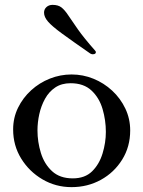

<svg xmlns="http://www.w3.org/2000/svg" viewBox="-20 -756 589 789"><path d="M274 -450Q321 -450 364 -432.5Q407 -415 441 -383.5Q475 -352 495 -310Q515 -268 515 -220Q515 -153 482 -100Q449 -47 394.5 -17Q340 13 274 13Q209 13 154.5 -19Q100 -51 67 -104.5Q34 -158 34 -224Q34 -272 54 -313Q74 -354 108 -385Q142 -416 185 -433Q228 -450 274 -450ZM270 -414Q233 -414 207 -396.5Q181 -379 165 -350Q149 -321 141.5 -287Q134 -253 134 -220Q134 -173 148 -127.5Q162 -82 194 -52.5Q226 -23 279 -23Q329 -23 358.5 -52Q388 -81 401.5 -125.5Q415 -170 415 -214Q415 -262 401.5 -308Q388 -354 356 -384Q324 -414 270 -414ZM351 -536Q276 -588 235 -618Q194 -648 177.5 -667Q161 -686 161 -704Q161 -718 171 -727Q181 -736 196 -736Q219 -736 232.5 -725.5Q246 -715 260.5 -693Q275 -671 300 -635.5Q325 -600 370 -549Q374 -545 374 -542Q374 -533 361 -533Q356 -533 351 -536Z"/></svg>

Font: Sedan SC
Style: Regular
Weight: 400
Designer: Sebastian Salazar
Foundry: Sebastian Salazar
Version: Version 1.100; ttfautohint (v1.8.4.7-5d5b)